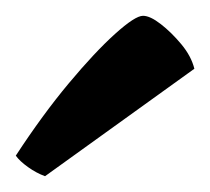

<svg xmlns="http://www.w3.org/2000/svg" viewBox="-20 -788 266 243"><path d="M37 -565Q26 -569 15.5 -576.5Q5 -584 0 -591Q34 -643 67 -682.5Q100 -722 125.5 -745Q151 -768 161 -768Q170 -768 183.5 -757.5Q197 -747 209.5 -732Q222 -717 226 -701Z"/></svg>

Font: Texturina Medium 12pt SemiBold
Style: Regular
Weight: 600
Version: Version 1.002